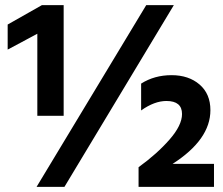

<svg xmlns="http://www.w3.org/2000/svg" viewBox="-20 -731 873 751"><path d="M817 0H522V-77Q594 -129 643 -185Q692 -241 692 -285Q692 -336 631 -336Q584 -336 532 -299V-404Q584 -437 651 -437Q718 -437 760.5 -400.5Q803 -364 803 -300Q803 -185 655 -90H817ZM229 -278H126V-599L10 -537V-635L144 -711H229ZM232 0H123L552 -711H660Z"/></svg>

Font: Hind Vadodara
Style: Bold
Weight: 700
Designer: Hitesh Malaviya
Foundry: Indian Type Foundry
Version: Version 0.702;PS 1.0;hotconv 1.0.81;makeotf.lib2.5.63406